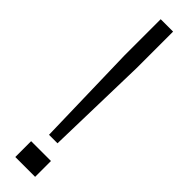

<svg xmlns="http://www.w3.org/2000/svg" viewBox="-281 -784 767 767"><g transform="rotate(45 102.5 -400.0)"><path d="M79 -158 68 -594.5V-800H138V-594.5L127 -158ZM46.5 0V-89.5H158.5V0Z"/></g></svg>

Font: Big Shoulders Stencil Display
Style: Regular
Weight: 400
Designer: Patric King
Foundry: XO Type Co
Version: Version 1.000